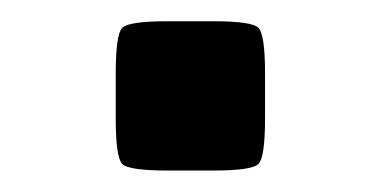

<svg xmlns="http://www.w3.org/2000/svg" viewBox="-20 -159 355 179"><path d="M136.7 0Q100.1 0 94 -6.1Q87.9 -12.2 87.9 -48.8V-90.3Q87.9 -127 94 -133.1Q100.1 -139.2 136.7 -139.2H178.2Q214.8 -139.2 220.9 -133.1Q227.1 -127 227.1 -90.3V-48.8Q227.1 -12.2 220.9 -6.1Q214.8 0 178.2 0Z"/></svg>

Font: Squarish Sans CT
Style: RegularSC
Weight: 400
Version: Version 0.9